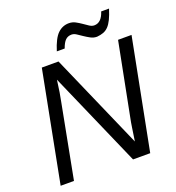

<svg xmlns="http://www.w3.org/2000/svg" viewBox="-154 -1001 1031 1124"><g transform="rotate(-20 361.5 -439.0)"><path d="M482 0 223 -591Q212 -506 202 -460L114 0H31L164 -688H268L528 -95Q535 -141 540 -175.5Q545 -210 550 -233L639 -688H723L589 0ZM530 -747Q509 -747 490.5 -757Q472 -767 455 -778.5Q438 -790 423 -800Q408 -810 393 -810Q370 -810 355 -795.5Q340 -781 328 -747H279Q302 -821 331.5 -849.5Q361 -878 401 -878Q423 -878 441.5 -868Q460 -858 476.5 -846.5Q493 -835 508 -825Q523 -815 538 -815Q583 -815 603 -878H652Q640 -840 628 -815.5Q616 -791 602 -776.5Q588 -762 570.5 -755.5Q553 -749 530 -747Z"/></g></svg>

Font: Libra Sans Modern
Style: Italic
Weight: 400
Italic angle: -12°
Foundry: Stefan Peev, Context Ltd
Version: Version 1.000